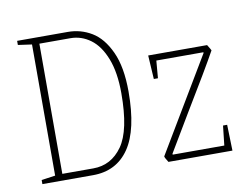

<svg xmlns="http://www.w3.org/2000/svg" viewBox="-68 -685 1007 780"><g transform="rotate(-10 435.5 -295.5)"><path d="M47 -17 104 -25V-566L47 -574V-591H256Q309 -591 354 -564Q399 -537 428 -474Q457 -411 457 -310Q457 -152 405 -76Q353 0 256 0H47ZM427 -308Q427 -394 404.5 -451.5Q382 -509 344.5 -536.5Q307 -564 262 -564H134V-27H262Q336 -27 381.5 -91Q427 -155 427 -308ZM554 -25 668 -216 785 -412 783 -414H590L584 -342H567L561 -440H804Q817 -419 818 -416Q780 -347 679 -181Q590 -32 589 -30V-26H802L811 -107H828L831 0H567Q554 -20 554 -25Z"/></g></svg>

Font: Grenze Thin
Style: Regular
Weight: 250
Designer: Renata Polastri
Foundry: Omnibus-Type
Version: Version 1.002; ttfautohint (v1.8)